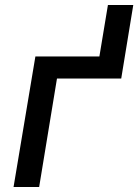

<svg xmlns="http://www.w3.org/2000/svg" viewBox="-20 -745 551 765"><path d="M34 0 121 -520H376L410 -725H511L463 -432H207L136 0Z"/></svg>

Font: Iosevka SS04 Semibold
Style: Italic
Weight: 600
Italic angle: -9°
Monospace: yes
Designer: Belleve Invis
Foundry: Belleve Invis
Version: Version 19.0.0; ttfautohint (v1.8.4)